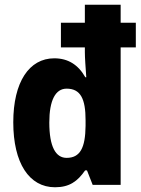

<svg xmlns="http://www.w3.org/2000/svg" viewBox="-20 -780 596 810"><path d="M212 10C273 10 307 -15 339 -61H347L371 0H489V-580H553V-684H489V-760H338V-684H237V-580H338V-560C338 -536 341 -497 344 -454H340C310 -507 267 -534 209 -534C103 -534 36 -434 36 -264C36 -92 103 10 212 10ZM261 -114C215 -114 188 -161 188 -263C188 -357 214 -406 261 -406C320 -406 341 -363 341 -273V-249C340 -156 318 -114 261 -114Z"/></svg>

Font: Noto Sans Sinhala UI Condensed ExtraBold
Style: Regular
Weight: 800
Width: 3
Designer: Jelle Bosma - Monotype Design Team
Foundry: Monotype Imaging Inc.
Version: Version 2.006